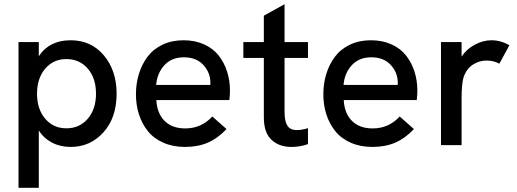

<svg xmlns="http://www.w3.org/2000/svg" viewBox="-20 -694 2474 918"><path d="M318 -501.5Q416 -501.5 476.8 -429Q537.5 -356.5 537.5 -246Q537.5 -131 474.5 -61.2Q411.5 8.5 318 8.5Q268.5 8.5 229 -12Q189.5 -32.5 165.5 -70V204H68.5V-493H165.5V-425Q215.5 -501.5 318 -501.5ZM297.5 -80.5Q360.5 -80.5 399.8 -126.5Q439 -172.5 439 -246Q439 -320 399.8 -365.8Q360.5 -411.5 297.5 -411.5Q235 -411.5 196 -365.5Q157 -319.5 157 -246Q157 -172.5 196 -126.5Q235 -80.5 297.5 -80.5Z M865 8.5Q806.5 8.5 760.8 -11.8Q715 -32 687 -67Q659 -102 644.5 -146.8Q630 -191.5 630 -243Q630 -294.5 644 -340.2Q658 -386 685.2 -422.5Q712.5 -459 756.8 -480.2Q801 -501.5 857 -501.5Q912.5 -501.5 956 -481.8Q999.5 -462 1025.8 -428.2Q1052 -394.5 1065.8 -351.8Q1079.5 -309 1079.5 -260.5Q1079.5 -239 1076.5 -215.5H727.5Q731 -151.5 767 -115.8Q803 -80 866 -80Q943 -80 995 -137L1063 -77Q1022 -33 974.2 -12.2Q926.5 8.5 865 8.5ZM726.5 -288H985.5L986 -297Q986 -347 952.2 -383.5Q918.5 -420 859.5 -420Q800.5 -420 766 -382.2Q731.5 -344.5 726.5 -288Z M1373.5 8.5Q1314 8.5 1277.8 -25.8Q1241.5 -60 1241.5 -132V-417H1143.5V-493H1241.5V-619L1340.5 -674V-493H1452.5V-417H1340.5V-158.5Q1340.5 -114.5 1354 -93.2Q1367.5 -72 1399.5 -72Q1422 -72 1452.5 -81V-5Q1415.5 8.5 1373.5 8.5Z M1761 8.5Q1702.5 8.5 1656.8 -11.8Q1611 -32 1583 -67Q1555 -102 1540.5 -146.8Q1526 -191.5 1526 -243Q1526 -294.5 1540 -340.2Q1554 -386 1581.2 -422.5Q1608.5 -459 1652.8 -480.2Q1697 -501.5 1753 -501.5Q1808.5 -501.5 1852 -481.8Q1895.5 -462 1921.8 -428.2Q1948 -394.5 1961.8 -351.8Q1975.5 -309 1975.5 -260.5Q1975.5 -239 1972.5 -215.5H1623.5Q1627 -151.5 1663 -115.8Q1699 -80 1762 -80Q1839 -80 1891 -137L1959 -77Q1918 -33 1870.2 -12.2Q1822.5 8.5 1761 8.5ZM1622.5 -288H1881.5L1882 -297Q1882 -347 1848.2 -383.5Q1814.5 -420 1755.5 -420Q1696.5 -420 1662 -382.2Q1627.5 -344.5 1622.5 -288Z M2088.5 0V-493H2187V-423.5Q2211 -459.5 2250.5 -480.5Q2290 -501.5 2329.5 -501.5Q2374.5 -501.5 2415.5 -477.5L2367.5 -389.5Q2340 -404.5 2307 -404.5Q2270 -404.5 2239.8 -384.2Q2209.5 -364 2196 -323Q2187 -291.5 2187 -224.5V0Z"/></svg>

Font: HK Grotesk Medium
Style: Regular
Weight: 500
Designer: Alfredo Marco Pradil
Foundry: Hanken Design Co.
Version: Version 3.001;FEAKit 1.0